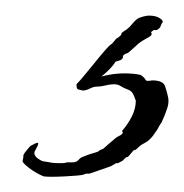

<svg xmlns="http://www.w3.org/2000/svg" viewBox="-20 -31 236 246"><path d="M36 195Q26 191 17 184Q8 177 9 175L10 170Q9 168 13 163Q17 158 19 156Q26 152 28 152Q29 152 29 153Q29 155 25 162Q24 163 24 165Q24 169 29 172.5Q34 176 38 176Q43 177 46.5 177.5Q50 178 54 178Q57 178 60 178Q63 178 66 177H73Q78 177 80.5 174Q83 171 86 170Q93 167 98.5 165.5Q104 164 106 163Q108 161 110 160.5Q112 160 113 159Q114 158 118 154.5Q122 151 128 146Q129 145 132 143.5Q135 142 136 141Q138 139 137 138Q136 137 137 136Q144 128 149 118Q154 108 154 98Q152 92 150 88.5Q148 85 142 83Q139 82 135 79.5Q131 77 127 77H125Q121 77 115 78.5Q109 80 104 80Q100 80 95 82.5Q90 85 86 85Q82 84 80 83.5Q78 83 78 77Q82 73 91 62Q100 51 109 40Q118 29 122 26Q124 25 126.5 21.5Q129 18 130 18Q136 14 135.5 12.5Q135 11 142 7Q146 4 150 -1Q154 -6 158 -8Q166 -11 171 -11Q180 -11 185 -7.5Q190 -4 188 -2Q187 -1 186 2Q185 5 183 6Q181 8 179 7.5Q177 7 175 9Q173 10 174 11.5Q175 13 173 15Q172 16 165.5 19.5Q159 23 154 28Q152 30 149.5 32Q147 34 145 36Q144 37 142 37.5Q140 38 138 40Q137 41 137.5 42Q138 43 136 45Q135 46 131.5 47Q128 48 128 48Q125 53 120 58Q115 63 110 67Q125 63 139 63Q145 63 150.5 63.5Q156 64 160 65Q162 66 164 68Q166 70 167 72Q169 73 171.5 72.5Q174 72 175 72Q189 72 191.5 79.5Q194 87 195 92Q197 99 194.5 107Q192 115 187 126Q186 127 184 130.5Q182 134 181 136Q180 137 177 141.5Q174 146 169 150Q166 152 163 153.5Q160 155 157 158Q152 163 152.5 161Q153 159 144 170Q142 170 140.5 171.5Q139 173 137 175Q130 179 130 178Q130 177 122 182L99 190Q94 192 92.5 191.5Q91 191 86 193Q82 194 63 195Q44 196 36 195Z"/></svg>

Font: Cherish
Style: Regular
Weight: 400
Designer: Robert E. Leuschke
Foundry: Robert E. Leuschke
Version: Version 1.005